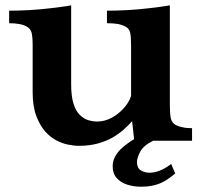

<svg xmlns="http://www.w3.org/2000/svg" viewBox="-20 -580 760 718"><path d="M698.2 -53.7H552.7Q516.1 -35.6 504.2 -12.5Q492.2 10.7 492.2 25.9Q492.2 48.3 506.6 57.1Q521 65.9 539.1 65.9Q577.1 65.9 620.1 33.2L635.3 68.8Q616.2 85 597.9 95.9Q579.6 106.9 558.1 112.3Q536.1 118.2 507.3 118.2Q480 118.2 455.6 110.4Q431.2 102.5 416.5 85.9Q401.4 69.3 401.4 42Q401.4 23.4 409.4 7.6Q417.5 -8.3 430.7 -21.5Q442.4 -32.7 455.3 -42.2Q468.3 -51.8 481.4 -59.6L474.1 -127Q460.9 -111.8 443.1 -95.9Q425.3 -80.1 401.4 -65.9Q377.4 -52.2 346.2 -43.5Q314.9 -34.7 274.9 -34.7Q255.9 -34.7 233.9 -39.3Q211.9 -43.9 190.4 -55.2Q168.9 -66.4 149.7 -87.6Q130.4 -108.9 116.2 -145Q102.1 -181.6 102.1 -235.8V-409.2Q102.1 -441.4 98.1 -458Q93.8 -472.7 81.1 -480Q58.6 -493.2 14.2 -493.2V-540Q49.3 -540 89.4 -542.2Q129.4 -544.4 169.4 -549.3Q189.5 -551.8 208.7 -554.2Q228 -556.6 246.1 -560.1V-265.6Q246.1 -219.2 254.9 -192.1Q263.7 -165 277.8 -150.9Q293 -135.7 310.3 -130.6Q327.6 -125.5 344.2 -125.5Q370.1 -125.5 395.8 -138.7Q421.4 -151.9 441.4 -173.8Q461.4 -195.3 470.2 -220.7V-407.2Q470.2 -443.4 466.8 -457.5Q463.4 -472.7 450.7 -479.7Q438 -486.8 421.4 -490.2Q404.8 -493.2 379.9 -493.2V-540Q416.5 -540 456.8 -542.2Q497.1 -544.4 537.6 -549.3Q557.6 -551.8 577.1 -554.2Q596.7 -556.6 615.2 -560.1V-185.5Q615.2 -152.8 619.1 -136.2Q623 -121.1 635 -114Q647 -106.9 663.1 -104Q677.2 -100.6 698.2 -100.6Z"/></svg>

Font: BIZ UDPMincho
Style: Bold
Weight: 700
Designer: TypeBank Co., Ltd.
Foundry: Morisawa Inc.
Version: Version 1.06